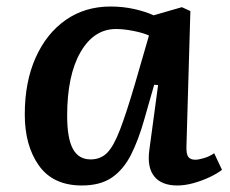

<svg xmlns="http://www.w3.org/2000/svg" viewBox="-20 -555 707 589"><path d="M552 -107Q551 -83 557.5 -74Q564 -65 579 -65Q589 -65 606 -70Q623 -75 637 -85L661 -34Q647 -23 624 -12Q601 -1 574.5 6.5Q548 14 524 14Q476 14 453.5 -13.5Q431 -41 438 -94L465 -294L453 -295L423 -190Q405 -126 382 -80.5Q359 -35 323.5 -10.5Q288 14 231 14Q143 14 99.5 -47Q56 -108 56 -204Q56 -304 89.5 -378.5Q123 -453 182 -494Q241 -535 319 -535Q358 -535 393 -527Q428 -519 451 -508L538 -533L564 -521ZM258 -66Q289 -66 309 -86.5Q329 -107 348.5 -158Q368 -209 395 -301L437 -446Q420 -454 390 -460Q360 -466 336 -466Q268 -466 227 -395Q186 -324 186 -200Q186 -131 203.5 -98.5Q221 -66 258 -66Z"/></svg>

Font: Literata 7pt SemiBold
Style: Italic
Weight: 600
Italic angle: -2°
Designer: Latin by Veronika Burian and Jose Scaglione. Greek by Irene Vlachou. Cyrillic by Vera Evstafieva
Foundry: TypeTogether
Version: Version 3.002